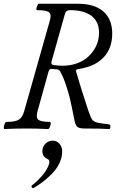

<svg xmlns="http://www.w3.org/2000/svg" viewBox="-22 -686 638 1025"><path d="M1 2.9Q-2.4 1.5 -1.7 -7.1Q-1 -15.6 3.2 -25.4Q7.3 -35.2 11.2 -35.2Q58.6 -35.2 78.1 -46.9Q97.7 -58.6 106.9 -91.8L244.1 -576.2Q253.9 -608.9 239.7 -620.4Q225.6 -631.8 174.8 -631.8Q171.4 -633.3 172.4 -640.9Q173.3 -648.4 177.5 -657.2Q181.6 -666 185.1 -666H394Q482.4 -666 529.8 -624.8Q577.1 -583.5 577.1 -506.8Q577.1 -427.2 530 -378.4Q482.9 -329.6 394 -316.9Q380.9 -315.4 384.8 -301.8Q411.1 -210.9 448.2 -99.1Q461.4 -60.5 468.8 -49.6Q476.1 -38.6 491.2 -33.2Q508.3 -27.8 561 -22Q567.4 -21.5 567.1 -9.3Q566.9 2.9 560.1 2.9Q516.1 0 428.2 0Q399.9 0 389.6 -10Q379.4 -20 374 -50.8Q357.9 -133.3 350.1 -165Q330.6 -237.3 314 -274.9Q312 -279.8 299.8 -304.2Q293.5 -314.5 282.2 -315.9Q271.5 -315.9 257.8 -317.9Q242.7 -320.3 237.8 -306.2L178.2 -91.8Q168.9 -58.6 182.6 -46.9Q196.3 -35.2 246.1 -35.2Q249.5 -33.7 248.8 -25.1Q248 -16.6 243.4 -6.8Q238.8 2.9 234.9 2.9Q176.3 0 118.2 0Q61 0 1 2.9ZM311 -335Q349.1 -335 381.8 -345.5Q414.6 -356 437 -373.3Q459.5 -390.6 475.6 -413.6Q491.7 -436.5 499.3 -461.4Q506.8 -486.3 506.8 -512.2Q506.8 -569.8 466.8 -600.8Q426.8 -631.8 351.1 -631.8Q330.6 -631.8 325.2 -613.8L252.9 -356.9Q249 -341.8 263.2 -338.9Q295.4 -335 311 -335ZM157.2 317.9Q152.8 320.3 148.2 314Q143.6 307.6 147.9 304.2Q179.7 279.8 206.1 248Q232.4 216.3 240.2 188Q244.6 168.9 233.9 164.1Q204.1 151.4 204.1 120.1Q204.1 97.2 220.7 81.1Q237.3 64.9 259.8 64.9Q281.7 64.9 295.9 82Q310.1 99.1 310.1 122.1Q310.1 153.8 295.2 185.1Q280.3 216.3 255.4 241.5Q230.5 266.6 206.5 284.9Q182.6 303.2 157.2 317.9Z"/></svg>

Font: Junicode SmCond
Style: Italic
Weight: 400
Width: 4
Italic angle: -11°
Designer: Peter S. Baker
Version: Version 2.206